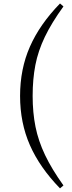

<svg xmlns="http://www.w3.org/2000/svg" viewBox="-20 -839 404 1074"><path d="M162.6 -302.4Q162.6 -209.2 178.6 -129.7Q194.6 -50.3 232.1 28.3Q269.6 107 334.9 198.3L315.7 214.7Q202.5 98.3 147.4 -26.8Q92.3 -151.8 92.3 -302.4Q92.3 -453.1 147.4 -578.1Q202.5 -703.2 315.7 -819.5L334.9 -803Q268.7 -711.5 230.9 -632.8Q193.1 -554 177.8 -474.9Q162.6 -395.8 162.6 -302.4Z"/></svg>

Font: Source Han Serif JP VF
Style: Regular
Weight: 250
Designer: Ryoko NISHIZUKA 西塚涼子 (kana & ideographs); Frank Grießhammer (Latin, Greek & Cyrillic); Wenlong ZHANG 张文龙 (bopomofo); San
Foundry: Adobe
Version: Version 2.001;hotconv 1.1.0;makeotfexe 2.6.0